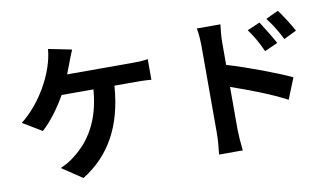

<svg xmlns="http://www.w3.org/2000/svg" viewBox="-84 -1004 2167 1252"><g transform="rotate(-10 1000.0 -378.0)"><path d="M388 -629C399 -656 408 -681 416 -702C424 -723 437 -758 448 -783L294 -814C281 -654 168 -466 42 -369L168 -293C227 -344 289 -431 329 -503H540C524 -294 440 -171 336 -91C313 -71 277 -50 241 -35L376 55C557 -58 660 -236 679 -503H819C842 -503 886 -503 923 -499V-636C890 -629 846 -629 819 -629Z M1907 -651C1883 -696 1842 -760 1813 -799L1730 -760C1767 -712 1791 -673 1823 -610ZM1420 -656C1420 -699 1425 -742 1429 -777H1273C1280 -741 1283 -692 1283 -656V-81C1283 -41 1278 18 1273 58H1430C1425 18 1420 -54 1420 -81V-364C1527 -327 1678 -271 1782 -215L1838 -354C1744 -399 1554 -470 1420 -510ZM1773 -593C1749 -638 1709 -701 1682 -744L1598 -708C1635 -657 1657 -617 1686 -554Z"/></g></svg>

Font: Spoqa Han Sans Neo Bold
Style: Bold
Weight: 700
Designer: [Spoqa Han Sans Neo] Dong-huui Kim  Younghwa Kang  Yujin Lee  [Noto Sans] Ryoko NISHIZUKA  (kana & ideographs); Paul D. 
Foundry: Spoqa (http://www.spoqa-han-sans.com)
Version: Version 1.000